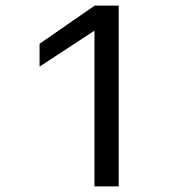

<svg xmlns="http://www.w3.org/2000/svg" viewBox="-20 -669 620 689"><path d="M406 0V-649H320L122 -512V-430L319 -559V0Z"/></svg>

Font: Gamestation Text
Style: Bold
Weight: 400
Designer: Jonas Hecksher
Foundry: Jonas Hecksher, Playtypeª, e-types AS
Version: Version 1.003